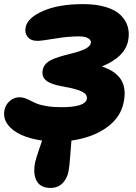

<svg xmlns="http://www.w3.org/2000/svg" viewBox="-25 -695 670 944"><path d="M223.1 229Q174.3 229 155.3 194.6Q136.2 160.2 147.9 102.1Q152.8 81.5 167.2 39.6Q181.6 -2.4 182.1 -3.9Q124 -12.2 80.1 -31.7Q36.1 -51.3 12.7 -83.3Q-10.7 -115.2 -2.9 -153.8Q1.5 -179.2 22.5 -198Q43.5 -216.8 70.8 -216.8Q85.9 -216.8 99.4 -211.7Q112.8 -206.5 126.2 -199.5Q139.6 -192.4 157 -185.3Q174.3 -178.2 205.3 -173.1Q236.3 -168 276.9 -168Q393.6 -168 401.9 -208Q405.8 -229.5 380.6 -243.4Q355.5 -257.3 278.8 -271Q225.1 -280.3 201.9 -299.1Q178.7 -317.9 185.1 -351.1Q191.4 -382.8 226.1 -399.9Q254.4 -414.6 331.1 -433.1Q373 -443.8 396 -455.8Q418.9 -467.8 421.9 -483.9Q424.3 -496.6 409.2 -506.3Q394 -516.1 362.8 -516.1Q309.1 -516.1 243.7 -505.1Q178.2 -494.1 159.2 -494.1Q126.5 -494.1 110.8 -513.7Q95.2 -533.2 101.1 -561Q109.9 -607.4 186.8 -641.1Q263.7 -674.8 383.8 -674.8Q448.2 -674.8 495.4 -660.4Q542.5 -646 568.1 -620.8Q593.8 -595.7 603 -564Q612.3 -532.2 605 -495.1Q589.4 -414.6 476.1 -368.2Q543.9 -345.7 570.6 -302.5Q597.2 -259.3 583 -191.9Q568.4 -116.7 498.5 -67.4Q428.7 -18.1 326.2 -3.9Q324.2 12.2 320.6 66.9Q316.9 121.6 312 147Q305.2 183.1 282.2 206.1Q259.3 229 223.1 229Z"/></svg>

Font: Shantell Sans Irregular Bouncy
Style: Italic
Weight: 800
Italic angle: -11.31°
Designer: Stephen Nixon, Anya Danilova, Shantell Martin
Foundry: Arrow Type
Version: Version 1.006;[9816181b4]